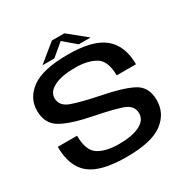

<svg xmlns="http://www.w3.org/2000/svg" viewBox="-179 -954 1086 1112"><g transform="rotate(-30 364.0 -397.5)"><path d="M355 3.5Q521.5 3.5 595 -51.5Q668.5 -106.5 668.5 -195.5Q668.5 -282 605.2 -317.2Q542 -352.5 391.5 -382Q287.5 -403 224.2 -424.8Q161 -446.5 161 -499.5Q161 -543 211.5 -568.5Q262 -594 351 -594Q436.5 -594 487.8 -562.8Q539 -531.5 539 -435H668Q668 -558.5 594.2 -619.8Q520.5 -681 352.5 -681Q187 -681 112 -627.2Q37 -573.5 37 -487.5Q37 -401.5 101.2 -363.5Q165.5 -325.5 310 -297Q417 -276 479.5 -255.2Q542 -234.5 542 -180.5Q542 -134 491.8 -108.8Q441.5 -83.5 353.5 -83.5Q265 -83.5 215.2 -115.8Q165.5 -148 165.5 -247H36.5Q36.5 -116.5 109.5 -56.5Q182.5 3.5 355 3.5ZM196 -700.5H275.5L357.5 -769.5L439 -700.5H518L398.5 -797.5H315Z"/></g></svg>

Font: Anybody SemiExpanded Medium
Style: Regular
Weight: 500
Width: 6
Version: Version 1.113;gftools[0.9.25]